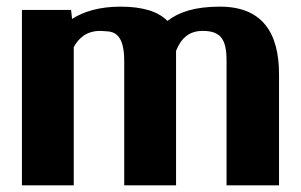

<svg xmlns="http://www.w3.org/2000/svg" viewBox="-20 -558 905 578"><path d="M46 0H202V-416C217 -444 241 -465 282 -465C288 -465 314 -463 314 -462C343 -455 354 -423 354 -375V0H510V-405C524 -440 547 -465 590 -465C644 -465 662 -440 662 -376V0H820V-334C820 -459 770 -538 642 -538C567 -538 519 -522 484 -495C457 -523 410 -538 343 -538C279 -538 231 -523 197 -501L194 -528H46Z"/></svg>

Font: Aerodynamic
Style: Bd
Weight: 500
Designer: Google
Version: Version 2.000980; 2014